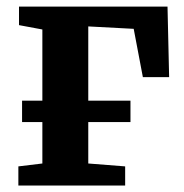

<svg xmlns="http://www.w3.org/2000/svg" viewBox="-20 -576 570 596"><path d="M385 -263.5V-197H254V-68.5L368.5 -59.5V0H37V-59.5L111.5 -68.5V-197H48.5V-263.5H111.5V-484.5L39 -498V-555.5H500L505 -336.5H423.5L395 -486.5L254 -494V-263.5Z"/></svg>

Font: Merriweather
Style: Bold
Weight: 700
Designer: Eben Sorkin
Foundry: Eben Sorkin
Version: Version 2.100; ttfautohint (v1.7.19-72a1) -l 8 -r 50 -G 200 